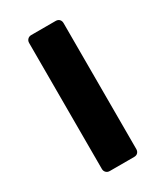

<svg xmlns="http://www.w3.org/2000/svg" viewBox="-160 -684 653 758"><g transform="rotate(-30 166.5 -305.0)"><path d="M111 5Q101 5 94.5 -1.5Q88 -8 88 -18V-592Q88 -602 94.5 -608.5Q101 -615 111 -615H222Q233 -615 239 -608.5Q245 -602 245 -592V-18Q245 -8 239 -1.5Q233 5 222 5Z"/></g></svg>

Font: Rubik ExtraBold
Style: Regular
Weight: 800
Designer: Hubert and Fischer
Foundry: Hubert and Fischer
Version: Version 2.300;gftools[0.9.30]